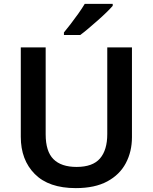

<svg xmlns="http://www.w3.org/2000/svg" viewBox="-20 -958 787 988"><path d="M659 -252Q659 -178 627.5 -118.5Q596 -59 532 -24.5Q468 10 370 10Q231 10 159 -62.5Q87 -135 87 -254V-714H215V-267Q215 -179 255 -139Q295 -99 374 -99Q457 -99 494.5 -142.5Q532 -186 532 -268V-714H659ZM560 -928Q548 -914 527.5 -894Q507 -874 482.5 -852.5Q458 -831 434.5 -811Q411 -791 393 -778H309V-791Q324 -809 344 -835Q364 -861 383.5 -888.5Q403 -916 416 -938H560Z"/></svg>

Font: Noto Sans Hanifi Rohingya SemiBold
Style: Regular
Weight: 600
Version: Version 2.101